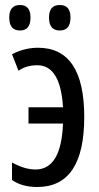

<svg xmlns="http://www.w3.org/2000/svg" viewBox="-20 -738 397 768"><path d="M129 10Q317 10 317 -270Q317 -547 132 -547Q78 -547 28 -521L54 -455Q85 -477 129 -477Q222 -477 232 -309H94V-244H232Q225 -60 122 -60Q79 -60 28 -88V-18Q68 10 129 10ZM176 -668Q176 -616 219 -616Q262 -616 262 -668Q262 -718 219 -718Q176 -718 176 -668ZM17 -668Q17 -616 60 -616Q102 -616 102 -668Q102 -718 60 -718Q17 -718 17 -668Z"/></svg>

Font: Noto Sans Display Condensed
Style: Regular
Weight: 400
Width: 3
Designer: Monotype Design Team
Foundry: Monotype Imaging Inc.
Version: Version 1.900